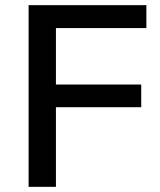

<svg xmlns="http://www.w3.org/2000/svg" viewBox="-20 -725 622 745"><path d="M91 0V-705H548V-616H197V-397H528V-309H197V0Z"/></svg>

Font: NunitoSans_10ptSemiBold
Style: Regular
Weight: 600
Designer: Vernon Adams
Foundry: Vernon Adams
Version: Version 3.101;gftools[0.9.27]